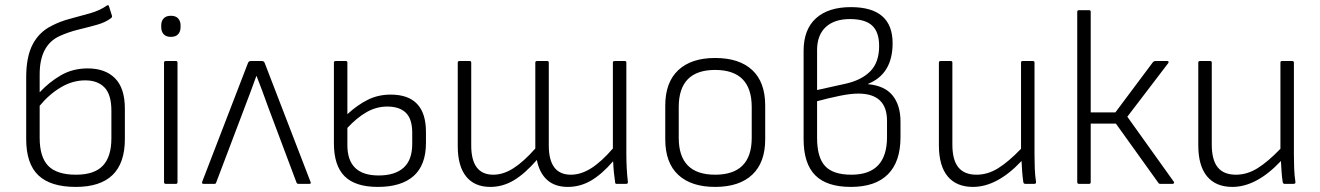

<svg xmlns="http://www.w3.org/2000/svg" viewBox="-20 -723 5192 755"><path d="M278 12Q179 12 131 -33.5Q83 -79 83 -176V-419Q83 -500 108.5 -548.5Q134 -597 182 -621Q216 -639 256.5 -649.5Q297 -660 335 -671Q373 -682 400 -701Q407 -706 409 -697L420 -662Q422 -656 417 -652Q395 -635 361 -625.5Q327 -616 288 -606.5Q249 -597 214 -581Q136 -545 136 -431V-360Q173 -400 219.5 -427Q266 -454 325 -454Q394 -454 432.5 -415Q471 -376 471 -296V-176Q471 12 278 12ZM136 -181Q136 -105 170 -70.5Q204 -36 279 -36Q351 -36 384.5 -71.5Q418 -107 418 -179V-288Q418 -351 391 -379Q364 -407 315 -407Q266 -407 220 -380Q174 -353 136 -307Z M632 0Q625 0 625 -7V-477Q625 -483 632 -483H672Q678 -483 678 -477V-7Q678 0 672 0ZM652 -578Q633 -578 623.5 -588.5Q614 -599 614 -616V-624Q614 -640 623.5 -650.5Q633 -661 652 -661Q671 -661 680.5 -650.5Q690 -640 690 -624V-616Q690 -599 680.5 -588.5Q671 -578 652 -578Z M781 0Q772 0 775 -8L955 -475Q958 -483 966 -483H1010Q1018 -483 1021 -475L1201 -8Q1205 0 1196 0H1154Q1148 0 1146 -5L1033 -306Q1023 -335 1011.5 -365Q1000 -395 989 -424H988Q977 -394 966 -364Q955 -334 943 -303L830 -5Q829 0 823 0Z M1466 12Q1377 12 1335 -30Q1293 -72 1293 -160V-477Q1293 -483 1300 -483H1340Q1346 -483 1346 -477V-274Q1385 -310 1426 -330.5Q1467 -351 1516 -351Q1655 -351 1655 -204V-161Q1655 -74 1606.5 -31Q1558 12 1466 12ZM1346 -152Q1346 -33 1469 -33Q1533 -33 1567 -63.5Q1601 -94 1601 -157V-201Q1601 -255 1576 -279.5Q1551 -304 1503 -304Q1460 -304 1421.5 -282Q1383 -260 1346 -220Z M1908 12Q1846 12 1813 -29Q1780 -70 1780 -148V-477Q1780 -483 1787 -483H1827Q1833 -483 1833 -477V-151Q1833 -36 1920 -36Q1959 -36 1999 -61.5Q2039 -87 2085 -139V-477Q2085 -483 2092 -483H2132Q2138 -483 2138 -477V-151Q2138 -36 2225 -36Q2264 -36 2304 -61Q2344 -86 2390 -139V-477Q2390 -483 2397 -483H2437Q2443 -483 2443 -477V-116Q2443 -89 2444.5 -61Q2446 -33 2449 -8Q2450 0 2442 0H2405Q2399 0 2399 -5Q2396 -25 2394 -45.5Q2392 -66 2391 -89Q2346 -37 2303.5 -12.5Q2261 12 2213 12Q2162 12 2131.5 -15.5Q2101 -43 2091 -94Q2044 -40 2000.5 -14Q1957 12 1908 12Z M2792 12Q2698 12 2647 -35.5Q2596 -83 2596 -175V-308Q2596 -399 2647 -447Q2698 -495 2792 -495Q2887 -495 2938 -447.5Q2989 -400 2989 -308V-175Q2989 -84 2938 -36Q2887 12 2792 12ZM2792 -36Q2936 -36 2936 -181V-302Q2936 -448 2792 -448Q2649 -448 2649 -302V-181Q2649 -36 2792 -36Z M3326 12Q3231 12 3185.5 -34Q3140 -80 3140 -176V-523Q3140 -607 3188.5 -651Q3237 -695 3326 -695Q3490 -695 3490 -553Q3490 -432 3393 -393V-392Q3459 -386 3490 -347.5Q3521 -309 3521 -245V-183Q3521 -87 3471.5 -37.5Q3422 12 3326 12ZM3193 -369 3306 -394Q3368 -408 3402.5 -443Q3437 -478 3437 -542Q3437 -597 3409.5 -622.5Q3382 -648 3322 -648Q3261 -648 3227 -616.5Q3193 -585 3193 -526ZM3328 -36Q3468 -36 3468 -184V-248Q3468 -355 3355 -355Q3325 -355 3281 -346Q3237 -337 3193 -325V-181Q3193 -104 3224.5 -70Q3256 -36 3328 -36Z M3806 12Q3741 12 3706.5 -29.5Q3672 -71 3672 -152V-477Q3672 -483 3679 -483H3719Q3725 -483 3725 -477V-155Q3725 -94 3748.5 -65Q3772 -36 3820 -36Q3864 -36 3905 -61.5Q3946 -87 3995 -138V-477Q3995 -483 4001 -483H4041Q4048 -483 4048 -477V-116Q4048 -89 4049 -61.5Q4050 -34 4054 -7Q4055 0 4046 0H4012Q4005 0 4004 -7Q4001 -27 3999.5 -47.5Q3998 -68 3997 -90Q3901 12 3806 12Z M4596 -8Q4598 -5 4596 -2.5Q4594 0 4591 0H4543Q4537 0 4535 -4L4368 -237H4269V-7Q4269 0 4263 0H4223Q4216 0 4216 -7V-676Q4216 -683 4223 -683H4263Q4269 -683 4269 -676V-281H4366L4514 -479Q4518 -483 4523 -483H4570Q4574 -483 4575 -480.5Q4576 -478 4574 -475L4413 -264Z M4826 12Q4761 12 4726.5 -29.5Q4692 -71 4692 -152V-477Q4692 -483 4699 -483H4739Q4745 -483 4745 -477V-155Q4745 -94 4768.5 -65Q4792 -36 4840 -36Q4884 -36 4925 -61.5Q4966 -87 5015 -138V-477Q5015 -483 5021 -483H5061Q5068 -483 5068 -477V-116Q5068 -89 5069 -61.5Q5070 -34 5074 -7Q5075 0 5066 0H5032Q5025 0 5024 -7Q5021 -27 5019.5 -47.5Q5018 -68 5017 -90Q4921 12 4826 12Z"/></svg>

Font: Sofia Sans Light
Style: Regular
Weight: 300
Designer: Botio Nikoltchev, Ani Petrova
Foundry: lettersoup
Version: Version 4.100; ttfautohint (v1.8.3)